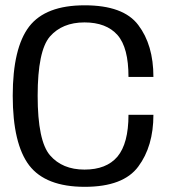

<svg xmlns="http://www.w3.org/2000/svg" viewBox="-20 -700 656 724"><path d="M299.5 4.5C396.5 4.5 464 -21 501.5 -72C539.5 -123 558.5 -188 558.5 -267H464.5C464.5 -195 450.5 -142.5 423 -109.5C395 -76.5 353.5 -60.5 298.5 -60.5C243 -60.5 199.5 -78.5 168.5 -114.5C137.5 -150.5 122 -225.5 122 -339C122 -452 137.5 -526.5 168 -562C199 -597.5 242.5 -615.5 298.5 -615.5C353.5 -615.5 395 -599.5 423 -568C451 -536 464.5 -483.5 464.5 -410H558.5C558.5 -490.5 539.5 -555.5 501.5 -605.5C464 -655.5 396.5 -680 299 -680C201 -680 131.5 -653.5 90 -600C49 -546.5 28 -459.5 28 -339C28 -218 49 -130.5 90 -76.5C131.5 -22.5 201.5 4.5 299.5 4.5Z"/></svg>

Font: Anybody
Style: Regular
Weight: 400
Designer: Tyler Finck
Foundry: Etcetera Type Company
Version: Version 1.110